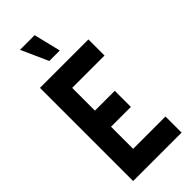

<svg xmlns="http://www.w3.org/2000/svg" viewBox="-288 -969 1020 1020"><g transform="rotate(-45 222.0 -459.0)"><path d="M178 -766 110 -918H220L257 -766ZM42 0V-700H406V-579H163V-408H312V-287H163V-121H406V0Z"/></g></svg>

Font: Stick No Bills ExtraLight
Style: Bold
Weight: 700
Version: Version 2.000